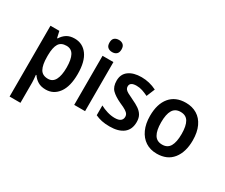

<svg xmlns="http://www.w3.org/2000/svg" viewBox="-152 -1174 2148 1836"><g transform="rotate(30 922.5 -256.0)"><path d="M338 -552Q426 -552 478.5 -481Q531 -410 531 -272Q531 -135 478 -62.5Q425 10 338 10Q286 10 251 -11.5Q216 -33 194 -66H188Q190 -44 192 -22.5Q194 -1 194 15V240H74V-542H172L188 -471H194Q217 -509 251.5 -530.5Q286 -552 338 -552ZM304 -453Q245 -453 220 -413Q195 -373 194 -288V-269Q194 -180 219 -135Q244 -90 306 -90Q358 -90 383 -137.5Q408 -185 408 -272Q408 -361 383 -407Q358 -453 304 -453Z M710 -752Q739 -752 757.5 -736Q776 -720 776 -685Q776 -650 757.5 -634Q739 -618 710 -618Q680 -618 661.5 -634Q643 -650 643 -685Q643 -721 661.5 -736.5Q680 -752 710 -752ZM769 -542V0H649V-542Z M1249 -156Q1249 -74 1195.5 -32Q1142 10 1044 10Q994 10 956.5 2Q919 -6 885 -22V-130Q919 -111 962 -98Q1005 -85 1045 -85Q1089 -85 1109 -101Q1129 -117 1129 -145Q1129 -160 1122 -173Q1115 -186 1092 -201Q1069 -216 1022 -236Q953 -268 918.5 -303Q884 -338 884 -404Q884 -476 936 -514Q988 -552 1076 -552Q1163 -552 1243 -512L1205 -420Q1172 -436 1141 -446.5Q1110 -457 1075 -457Q1003 -457 1003 -409Q1003 -393 1011.5 -380.5Q1020 -368 1043 -355Q1066 -342 1109 -322Q1151 -303 1182.5 -281.5Q1214 -260 1231.5 -230.5Q1249 -201 1249 -156Z M1801 -272Q1801 -143 1740 -66.5Q1679 10 1564 10Q1492 10 1439.5 -24.5Q1387 -59 1358 -122.5Q1329 -186 1329 -272Q1329 -404 1390.5 -478Q1452 -552 1566 -552Q1636 -552 1689 -520Q1742 -488 1771.5 -425Q1801 -362 1801 -272ZM1452 -272Q1452 -183 1479 -137Q1506 -91 1566 -91Q1625 -91 1651.5 -137Q1678 -183 1678 -272Q1678 -361 1651.5 -406Q1625 -451 1565 -451Q1506 -451 1479 -406Q1452 -361 1452 -272Z"/></g></svg>

Font: Noto Sans Gurmukhi UI SemiCondensed SemiBold
Style: Regular
Weight: 600
Width: 4
Designer: Jelle Bosma - Monotype Design Team
Foundry: Monotype Imaging Inc.
Version: Version 2.004; ttfautohint (v1.8.4.7-5d5b)